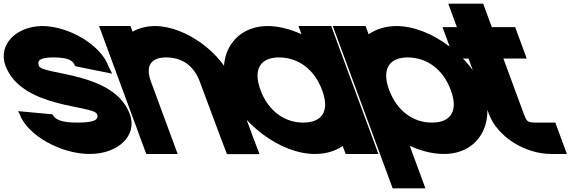

<svg xmlns="http://www.w3.org/2000/svg" viewBox="-191 -769 3091 1040"><path d="M395.4 -413 416.3 -370 218.4 -410 214.9 -413C203.9 -443 176.9 -457 100.6 -458C25.8 -458 8.8 -442 19.8 -412C38.6 -361 428.9 -382 512.4 -150C555.2 -34 446.8 66 293.5 65C142.8 65 -41.2 -33 -84.4 -150L-92.6 -167L91.1 -150H93.4C103.4 -123 141.4 -104 230.8 -105C321.6 -105 345.3 -122 335.3 -149L334.9 -150C315.8 -202 -73.1 -179 -161.4 -413C-203.8 -528 -100.9 -627 37.9 -628C179.4 -628 353.4 -527 395.4 -413Z M526.9 -597.5C561.3 -616.6 602.3 -627.7 647.9 -628C817 -628 1014.1 -478 1069.2 -326L1182 -20L1214.7 66H1038.4L1005.9 -19L891.5 -326C859.4 -413 796.1 -457 710.6 -458C626.6 -458 594.9 -413 627 -326L658.4 -241L739.9 -20L771.2 65H601.2L569.9 -20L488.4 -241L457 -326L377 -543L345.7 -628H515.7Z M1042.6 -281C977 -459 1070.7 -627 1258.9 -628C1317.6 -628 1380.8 -611.6 1441.9 -583.8L1425.7 -628H1603.2L1634.5 -543L1729.8 -284.5L1731.1 -281L1827.4 -20L1858.7 65H1681.2L1665.3 21.9C1624.8 49.3 1573.7 65.3 1514.5 65C1324.7 65 1107.5 -105 1042.6 -281ZM1220.1 -281C1261.4 -169 1350.9 -104 1451.8 -105C1552.4 -105 1595 -165.8 1555.8 -275.2L1553.6 -281C1512 -394 1424.3 -457 1321.6 -458C1219.2 -458 1178.5 -394 1220.1 -281Z M1805.6 -583.4C1846.3 -611.2 1897.4 -627.7 1955.9 -628C2145.7 -628 2364.2 -457 2427.8 -282C2493 -105 2403.9 66 2211.5 65C2152.7 65 2089.6 48.7 2028.5 20.9L2082 166L2113.3 251H1935.8L1904.5 166L1739.3 -282L1643 -543L1611.7 -628H1789.2ZM1916.8 -282C1958.4 -169 2047.9 -104 2148.8 -105C2251.1 -105 2293.4 -168 2250.3 -282C2209 -394 2121.3 -457 2018.6 -458C1916.2 -458 1875.5 -394 1916.8 -282Z M2535.7 -452 2646.3 -152C2664.8 -105 2664.8 -105 2732 -105H2817L2879.7 65H2794.7C2653.9 65 2504.2 -27 2457.5 -151L2457.1 -152L2346.5 -452H2268.5L2205.8 -622H2283.8L2268.3 -664L2237 -749H2426.2L2457.5 -664L2473 -622H2514.4H2599.4L2662.1 -452H2577.1Z"/></svg>

Font: Nordica Plus
Style: NordicaClassicBkExtOpObl
Weight: 900
Version: Version 1.01